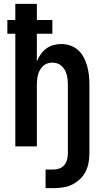

<svg xmlns="http://www.w3.org/2000/svg" viewBox="-20 -755 540 990"><path d="M215 215V119H258Q274 119 288.5 113Q303 107 312.5 95Q322 83 326 67.5Q330 52 330 36V-320Q330 -333 328.5 -346Q327 -359 323.5 -371.5Q320 -384 313.5 -395Q307 -406 297.5 -415Q288 -424 275.5 -428Q263 -432 250 -432Q237 -432 224.5 -428Q212 -424 202.5 -415Q193 -406 186.5 -395Q180 -384 176.5 -371.5Q173 -359 171.5 -346Q170 -333 170 -320V0H59V-581H18V-652H59V-735H170V-652H250V-581H170V-438Q178 -458 190 -475Q202 -492 218.5 -504.5Q235 -517 255 -522.5Q275 -528 296 -528Q320 -528 343 -520Q366 -512 383.5 -496Q401 -480 412 -458.5Q423 -437 429.5 -414Q436 -391 438.5 -367.5Q441 -344 441 -320V36Q441 61 436.5 85Q432 109 421 130.5Q410 152 392 169Q374 186 352.5 196.5Q331 207 307 211Q283 215 258 215Z"/></svg>

Font: Iosevka SS18
Style: Bold
Weight: 700
Monospace: yes
Designer: Belleve Invis
Foundry: Belleve Invis
Version: Version 25.1.1; ttfautohint (v1.8.4)